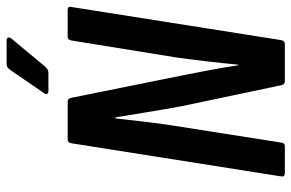

<svg xmlns="http://www.w3.org/2000/svg" viewBox="-170 -709 879 579"><g transform="rotate(-90 269.5 -419.5)"><path d="M37 0Q25 0 27 -11L127 -644Q129 -655 138 -655H252Q262 -655 264 -644L332 -307Q340 -267 348 -224.5Q356 -182 362 -141H364Q368 -184 374 -235.5Q380 -287 386 -329L437 -644Q439 -655 449 -655H528Q541 -655 538 -644L438 -11Q436 0 426 0H314Q304 0 302 -11L239 -310Q229 -364 220.5 -417Q212 -470 205 -511H202Q197 -465 190.5 -411.5Q184 -358 176 -310L129 -11Q128 0 118 0ZM284 -713Q278 -713 276 -717Q274 -721 278 -726L348 -828Q355 -839 366 -839H438Q444 -839 445.5 -834.5Q447 -830 443 -825L359 -724Q354 -718 349.5 -715.5Q345 -713 339 -713Z"/></g></svg>

Font: Sofia Sans Condensed
Style: Bold Italic
Weight: 700
Italic angle: -9°
Version: Version 4.100